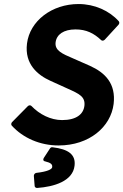

<svg xmlns="http://www.w3.org/2000/svg" viewBox="-20 -698 612 953"><path d="M40 -92C36 -88 34 -80 38 -75C95 -12 180 24 271 24C423 24 530 -68 544 -182C556 -283 502 -337 427 -371L343 -408C289 -431 251 -447 256 -488C261 -527 296 -552 355 -552C408 -552 446 -533 482 -499C487 -494 495 -496 500 -501L568 -575C572 -579 574 -587 570 -592C523 -645 449 -678 370 -678C237 -678 128 -594 114 -482C101 -379 168 -325 230 -297L316 -258C374 -232 404 -218 399 -173C394 -131 359 -102 288 -102C232 -102 176 -130 136 -172C131 -177 123 -176 118 -171ZM241 33C236 32 231 34 228 39L198 85C189 100 202 103 204 103C233 110 241 118 239 132C238 142 215 154 161 160C152 161 148 169 148 175L152 225C152 230 157 235 164 235C249 229 341 201 350 125C357 69 319 42 241 33Z"/></svg>

Font: Falling Sky
Style: BdObl
Weight: 700
Designer: Paul D. Hunt
Foundry: Adobe Systems Incorporated
Version: Version 1.02